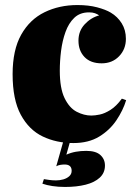

<svg xmlns="http://www.w3.org/2000/svg" viewBox="-20 -553 543 761"><path d="M287 -533Q331 -533 365 -524Q399 -515 419 -503Q446 -487 462.5 -460.5Q479 -434 479 -399Q479 -358 452 -330Q425 -302 383 -302Q339 -302 315 -327Q291 -352 291 -392Q291 -430 315.5 -456.5Q340 -483 373 -492Q366 -497 356.5 -500.5Q347 -504 333 -504Q297 -504 274.5 -482.5Q252 -461 239.5 -426Q227 -391 222 -351Q217 -311 217 -273Q217 -203 236 -164Q255 -125 284 -110Q313 -95 342 -95Q356 -95 375.5 -99Q395 -103 418 -117.5Q441 -132 463 -162L480 -156Q468 -116 441.5 -76.5Q415 -37 373 -11.5Q331 14 271 14Q204 14 149.5 -12Q95 -38 62.5 -98Q30 -158 30 -259Q30 -355 64 -415.5Q98 -476 156.5 -504.5Q215 -533 287 -533ZM260 0 243 60Q261 52 280.5 48.5Q300 45 322 45Q360 45 378 61.5Q396 78 396 103Q396 132 375.5 151Q355 170 319.5 179Q284 188 238 188Q211 188 188 184.5Q165 181 148 175L154 157Q161 158 174 160Q187 162 202 162Q217 162 231 158Q245 154 254.5 145.5Q264 137 264 124Q264 99 236 99Q228 99 219 100.5Q210 102 203 106L233 0Z"/></svg>

Font: Playfair Display Black
Style: Regular
Weight: 900
Designer: Claus Eggers Sørensen
Foundry: Claus Eggers Sørensen
Version: Version 1.203